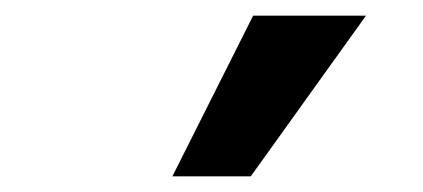

<svg xmlns="http://www.w3.org/2000/svg" viewBox="-20 -780 540 245"><path d="M200 -555 303 -760H447L300 -555Z"/></svg>

Font: Nunito Sans 12pt ExtraLight 12pt ExtraBold
Style: Regular
Weight: 800
Version: Version 3.101;gftools[0.9.27]